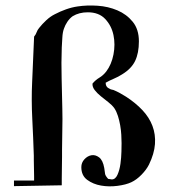

<svg xmlns="http://www.w3.org/2000/svg" viewBox="-20 -666 612 687"><path d="M201 -3 30 0V-20H102Q102 -23 102 -36Q102 -49 101.5 -64Q101 -79 101 -92Q101 -105 101 -109Q99 -172 95.5 -240.5Q92 -309 95 -372L102 -535Q108 -542 111 -550.5Q114 -559 120 -566Q131 -580 145.5 -593.5Q160 -607 176 -615Q195 -625 216 -632.5Q237 -640 258 -643Q291 -648 329 -645.5Q367 -643 400 -629Q433 -615 455 -588Q477 -561 477 -518Q477 -476 463.5 -448Q450 -420 417 -400Q403 -391 387.5 -384.5Q372 -378 358 -370Q358 -354 373 -348Q376 -346 379.5 -345.5Q383 -345 386 -344Q398 -339 409 -333Q420 -327 431 -320Q465 -298 489.5 -272Q514 -246 525.5 -215.5Q537 -185 534.5 -150.5Q532 -116 513 -77Q504 -59 486.5 -41Q469 -23 450 -14Q431 -5 400.5 -1Q370 3 341.5 -2Q313 -7 292 -22.5Q271 -38 271 -68Q271 -84 282 -96Q293 -108 307 -110.5Q321 -113 334.5 -103Q348 -93 353 -65Q355 -51 356 -44Q357 -37 367 -26Q377 -24 380 -24Q393 -24 400.5 -41Q408 -58 411 -80Q414 -102 414.5 -123.5Q415 -145 415 -154Q415 -167 414 -184Q413 -201 410 -218Q407 -235 402 -251Q397 -267 389 -279Q381 -290 367.5 -300.5Q354 -311 341 -321.5Q328 -332 319 -343.5Q310 -355 311 -367Q322 -380 335.5 -388Q349 -396 360 -410Q379 -435 386 -471Q393 -507 386 -540.5Q379 -574 356.5 -598Q334 -622 294 -622Q263 -622 240 -608Q229 -600 221 -588Q213 -576 209 -564Q204 -551 203 -530.5Q202 -510 201 -496Q199 -441 200.5 -386.5Q202 -332 203 -277Q204 -240 203 -203.5Q202 -167 202 -130Q202 -123 202 -105Q202 -87 201.5 -66.5Q201 -46 201 -28Q201 -10 201 -3Z"/></svg>

Font: EIisabethische
Style: Book
Weight: 400
Designer: Salychow
Version: Version 1.3